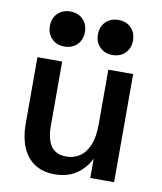

<svg xmlns="http://www.w3.org/2000/svg" viewBox="-87 -841 776 922"><g transform="rotate(10 301.5 -379.5)"><path d="M241.7 12.2Q183.1 12.2 143.3 -14.4Q103.5 -41 83.5 -89.4Q63.5 -137.7 63.5 -201.7V-527.3H184.1V-214.8Q184.1 -150.9 207 -116.2Q230 -81.5 283.2 -81.5Q318.4 -81.5 346.7 -99.9Q375 -118.2 392.1 -157.7Q409.2 -197.3 409.2 -261.2V-527.3H530.3V0H414.1V-124L417.5 -102.1Q395 -50.3 350.3 -19Q305.7 12.2 241.7 12.2ZM181.6 -600.1Q144 -600.1 120.1 -624Q96.2 -647.9 96.2 -685.5Q96.2 -723.6 120.1 -747.3Q144 -771 181.6 -771Q219.7 -771 243.4 -747.3Q267.1 -723.6 267.1 -685.5Q267.1 -647.9 243.4 -624Q219.7 -600.1 181.6 -600.1ZM416 -600.1Q378.4 -600.1 354.5 -624Q330.6 -647.9 330.6 -685.5Q330.6 -723.6 354.5 -747.3Q378.4 -771 416 -771Q454.1 -771 477.8 -747.3Q501.5 -723.6 501.5 -685.5Q501.5 -647.9 477.8 -624Q454.1 -600.1 416 -600.1Z"/></g></svg>

Font: Schibsted Grotesk SemiBold
Style: Regular
Weight: 600
Designer: Bakken & Baeck AS, Henrik Kongsvoll
Foundry: Schibsted ASA
Version: Version 1.100;gftools[0.9.25]